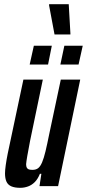

<svg xmlns="http://www.w3.org/2000/svg" viewBox="-20 -891 416 919"><path d="M77 8Q51 8 34.5 1Q18 -6 11 -21.5Q4 -37 4 -61Q4 -76 7.5 -101Q11 -126 17 -156L92 -510H185L124 -217Q115 -170 110.5 -144Q106 -118 105 -105Q105 -94 108.5 -88Q112 -82 118.5 -80Q125 -78 136 -78Q152 -78 162.5 -86Q173 -94 181.5 -114Q190 -134 198 -167.5Q206 -201 216 -251L271 -510H364L258 0H169L178 -59H171Q161 -34 146.5 -19.5Q132 -5 114 1.5Q96 8 77 8ZM269 -582 288 -672H376L356 -582ZM122 -582 142 -672H228L210 -582ZM241 -726 215 -865V-871H309L317 -731V-726Z"/></svg>

Font: Saira UltraCondensed
Style: Bold Italic
Weight: 700
Width: 1
Italic angle: -12°
Designer: Hector Gatti with collaboration of the Omnibus-Type team
Foundry: Omnibus-Type
Version: Version 1.101